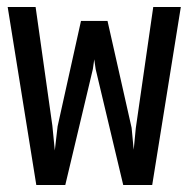

<svg xmlns="http://www.w3.org/2000/svg" viewBox="-20 -546 540 550"><path d="M288 -486 357 -180 363 -117 369 -179 419 -526H498L416 -16H333L254 -348L250 -376L246 -348L167 -16H84L2 -526H82L130 -186L137 -115L145 -184L212 -486Z"/></svg>

Font: D2Coding ligature
Style: Regular
Weight: 400
Monospace: yes
Designer: Yong-Rak Park; Jeong-Hwan Yoon; Sang-Min Lee;
Foundry: NHN Corporation
Version: Version 1.3.2; Build 20180524